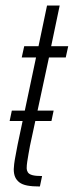

<svg xmlns="http://www.w3.org/2000/svg" viewBox="-20 -678 268 698"><path d="M15 -238 23 -276H175L167 -238ZM125 0Q97 0 79 -3.5Q61 -7 50.5 -15Q40 -23 35 -34.5Q30 -46 30 -63Q30 -69 31.5 -81.5Q33 -94 36.5 -112Q40 -130 44 -152L111 -469H59L68 -510H120L151 -658H197L166 -510H228L219 -469H158L89 -148Q86 -132 83.5 -117.5Q81 -103 79 -90Q77 -77 77 -66Q77 -59 81 -52Q85 -45 97 -41.5Q109 -38 133 -38Z"/></svg>

Font: Saira UltraCondensed Light
Style: Italic
Weight: 300
Width: 1
Italic angle: -12°
Designer: Hector Gatti with collaboration of the Omnibus-Type team
Foundry: Omnibus-Type
Version: Version 1.101